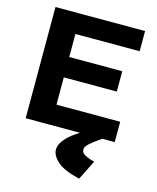

<svg xmlns="http://www.w3.org/2000/svg" viewBox="-126 -710 852 1039"><g transform="rotate(15 300.0 -191.0)"><path d="M54 0V-623H556V-510H196V-381H493V-267H196V-114H553V0ZM473 131 418 241Q331 221 293.5 188Q256 155 256 121Q256 84 300 43Q344 2 424 -34L483 0Q444 27 421.5 46.5Q399 66 399 83Q399 100 419 111.5Q439 123 473 131Z"/></g></svg>

Font: Inconsolata Expanded Black
Style: Regular
Weight: 900
Width: 7
Monospace: yes
Designer: Raph Levien, Cyreal, Brenton Simpson
Foundry: Raph Levien, Cyreal, Google
Version: Version 3.001; ttfautohint (v1.8.2.53-6de2)